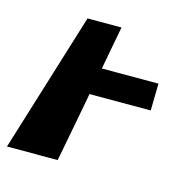

<svg xmlns="http://www.w3.org/2000/svg" viewBox="-82 -604 702 688"><g transform="rotate(15 268.5 -260.0)"><path d="M287 -519H161L1 -1H189L216 -142L238 -259H465L467 -359H257L273 -445Z"/></g></svg>

Font: Hussar Milosc
Style: Bold
Weight: 700
Foundry: Cannot Into Space Fonts
Version: Version 1.02